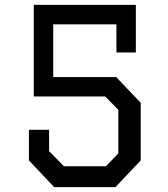

<svg xmlns="http://www.w3.org/2000/svg" viewBox="-20 -770 690 790"><path d="M459 -554V-670H199V-453H458L559 -347V-110L455 0H203L99 -110V-236H182V-148L243 -86H416L467 -139V-318L413 -373H119V-750H539V-554Z"/></svg>

Font: Graduate
Style: Regular
Weight: 400
Version: Version 1.001